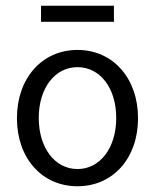

<svg xmlns="http://www.w3.org/2000/svg" viewBox="-20 -641 540 669"><path d="M123 -565H377V-621H123ZM250 8C374 8 461 -90 461 -229C461 -368 374 -467 250 -467C126 -467 39 -368 39 -229C39 -90 126 8 250 8ZM250 -52C171 -52 115 -126 115 -230C115 -334 171 -407 250 -407C329 -407 385 -334 385 -230C385 -126 329 -52 250 -52Z"/></svg>

Font: Inconsolata
Style: Regular
Weight: 400
Monospace: yes
Designer: Raph Levien, Cyreal, Brenton Simpson
Foundry: Raph Levien, Cyreal, Google
Version: Version 3.100